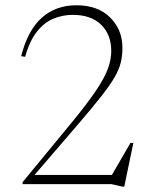

<svg xmlns="http://www.w3.org/2000/svg" viewBox="-20 -700 590 730"><path d="M487 -156.5 452.5 9.5H444.5L403.5 0H66V-7.5L257 -239.5Q315.5 -311 347.2 -358.8Q379 -406.5 391 -441Q403 -475.5 403 -506Q403 -568 364.8 -605.8Q326.5 -643.5 256.5 -643.5Q218.5 -643.5 183.5 -629.2Q148.5 -615 120.8 -580.2Q93 -545.5 75.5 -484L60.5 -486.5Q85.5 -585 138.8 -632.5Q192 -680 271 -680Q351.5 -680 398.5 -633.8Q445.5 -587.5 445.5 -517.5Q445.5 -487.5 439 -461.2Q432.5 -435 414.8 -404.8Q397 -374.5 364.2 -332.8Q331.5 -291 279 -230L111.5 -35H405.5L476 -156.5Z"/></svg>

Font: Newsreader Text ExtraLight
Style: Regular
Weight: 275
Designer: Hugues Gentile
Foundry: Production Type
Version: Version 1.001